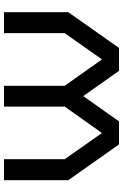

<svg xmlns="http://www.w3.org/2000/svg" viewBox="160 -800 640 1001"><g transform="rotate(-90 480.5 -300.0)"><path d="M917 -599.6Q917 -488.3 917 -264.6Q854.5 -175.8 730.5 0Q690.4 0 611.3 0Q567.4 -62.5 479.5 -186.5Q435.5 -125 347.7 0Q307.6 0 227.5 0Q166 -87.9 41 -264.6Q41 -376 41 -599.6Q78.1 -599.6 150.4 -599.6Q150.4 -494.1 150.4 -283.2Q196.3 -218.8 287.1 -88.9Q333 -154.3 424.8 -283.2Q424.8 -388.7 424.8 -599.6Q460.9 -599.6 533.2 -599.6Q533.2 -494.1 533.2 -283.2Q579.1 -218.8 670.9 -88.9Q716.8 -154.3 807.6 -283.2Q807.6 -388.7 807.6 -599.6Q843.8 -599.6 917 -599.6Z"/></g></svg>

Font: Bestnet font
Style: Regular
Weight: 400
Version: Version 1.0